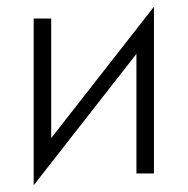

<svg xmlns="http://www.w3.org/2000/svg" viewBox="-20 -515 557 570"><path d="M132 -460H80V35L385 -355V0H437V-495L132 -105Z"/></svg>

Font: Jost Light
Style: Regular
Weight: 300
Version: Version 3.710